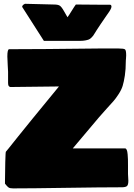

<svg xmlns="http://www.w3.org/2000/svg" viewBox="-20 -995 721 1032"><path d="M99.1 -958Q99.1 -967.8 114.3 -974.6Q141.1 -974.6 191.7 -972.7Q242.2 -970.7 270.5 -970.7Q291 -970.7 300.8 -964.8Q310.5 -959 324.2 -934.6L342.8 -902.3Q350.6 -912.6 365.2 -936.5Q379.9 -960.4 387.7 -970.7Q408.7 -970.7 448.5 -970.2Q488.3 -969.7 507.8 -969.7H570.3Q579.1 -969.7 579.1 -959Q579.1 -955.6 577.6 -951.7Q576.2 -947.8 573 -942.1Q569.8 -936.5 567.6 -933.1Q565.4 -929.7 560.3 -922.4Q555.2 -915 553.7 -913.1Q515.1 -857.4 499 -832Q496.1 -827.6 489.7 -817.1Q483.4 -806.6 480.5 -802.7Q477.5 -798.8 470.7 -792Q463.9 -785.2 456.8 -782.5Q449.7 -779.8 438 -777.6Q426.3 -775.4 411.1 -775.4H215.8ZM6.8 -7.8V-23.4Q6.8 -65.4 8.3 -122.6Q9.8 -179.7 11.7 -179.7Q12.2 -179.2 25.9 -196.8Q39.6 -214.4 76.9 -260.7Q114.3 -307.1 154.3 -356.4L296.9 -530.3Q252.4 -530.3 166 -528.8Q79.6 -527.3 35.2 -527.3Q27.8 -529.3 25.6 -534.9Q23.4 -540.5 23.4 -550.8V-609.4Q23.4 -614.3 21.5 -644.5Q19.5 -674.8 19.5 -691.4Q19.5 -730.5 29.3 -730.5Q195.3 -730.5 513.7 -734.4H617.2Q645.5 -734.4 651.9 -729.5Q658.2 -724.6 658.2 -697.3Q658.2 -690.4 657.2 -679.9Q656.2 -669.4 656.2 -668V-665Q656.2 -622.6 651.1 -589.1Q646 -555.7 639.4 -533.9Q632.8 -512.2 617.4 -488.8Q602.1 -465.3 590.3 -451.9Q578.6 -438.5 553.7 -411.4Q528.8 -384.3 512.7 -365.2L371.1 -197.3H652.3Q657.7 -197.3 661.1 -189.7Q664.6 -182.1 666 -166Q667.5 -149.9 667.7 -138.4Q668 -127 668 -105.5V-60.5Q668 -56.2 668.9 -43.2Q669.9 -30.3 669.9 -23.4Q669.9 -1 662.1 5.4Q654.3 11.7 632.8 11.7H621.1Q525.4 11.7 335.7 14.6Q146 17.6 50.8 17.6Q34.2 17.6 26.9 13.2Q19.5 8.8 6.8 -7.8Z"/></svg>

Font: Bowlby One SC
Style: Regular
Weight: 400
Width: 1
Version: Version 1.2